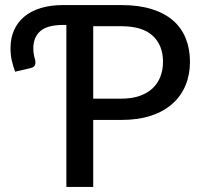

<svg xmlns="http://www.w3.org/2000/svg" viewBox="-20 -738 798 758"><path d="M459 -348.5Q499.5 -348.5 530.2 -359Q561 -369.5 581.8 -388.8Q602.5 -408 613 -434.8Q623.5 -461.5 623.5 -494Q623.5 -559.5 582.8 -597Q542 -634.5 459 -634.5H348V-348.5ZM459 -718Q528 -718 579 -702Q630 -686 663.5 -656.8Q697 -627.5 713.5 -586Q730 -544.5 730 -494Q730 -443.5 712.5 -401.2Q695 -359 660.8 -328.5Q626.5 -298 576 -281.2Q525.5 -264.5 459 -264.5H348V0H242V-639.5H229.5Q167 -639.5 139.2 -615.2Q111.5 -591 111.5 -547Q111.5 -534 113.8 -521.8Q116 -509.5 118.5 -502.5Q121 -492 118.5 -482.5Q116 -473 100.5 -469L39.5 -455Q31 -479 26.2 -500.5Q21.5 -522 21.5 -548Q21.5 -587 35.2 -618.2Q49 -649.5 75.2 -671.8Q101.5 -694 140.2 -706Q179 -718 229.5 -718Z"/></svg>

Font: Lato 2
Style: Regular
Weight: 500
Designer: Lukasz Dziedzic with Adam Twardoch and Botio Nikoltchev
Foundry: tyPoland Lukasz Dziedzic
Version: Version 2.015; 2015-08-06; http://www.latofonts.com/